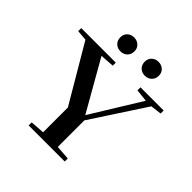

<svg xmlns="http://www.w3.org/2000/svg" viewBox="-219 -1028 1201 1201"><g transform="rotate(45 381.0 -428.0)"><path d="M507.3 -733.4Q481 -733.4 463.1 -750.5Q445.3 -767.6 445.3 -795.4Q445.3 -822.3 463.1 -839.1Q481 -856 507.3 -856Q534.2 -856 552.2 -839.4Q570.3 -822.8 570.3 -795.4Q570.3 -767.6 552.2 -750.5Q534.2 -733.4 507.3 -733.4ZM229.5 -795.4Q229.5 -822.8 247.3 -839.4Q265.1 -856 292 -856Q318.4 -856 336.4 -839.1Q354.5 -822.3 354.5 -795.4Q354.5 -767.6 336.7 -750.5Q318.8 -733.4 292 -733.4Q265.1 -733.4 247.3 -750.5Q229.5 -767.6 229.5 -795.4ZM213.9 0V-26.9L308.1 -33.7V-252.9L85.9 -630.4L16.1 -636.2V-663.1H321.8V-636.2L228.5 -629.9L418.9 -295.9L623 -627.4L540 -636.2V-663.1H745.1V-636.2L672.4 -627.4L438 -268.6V-33.7L533.2 -26.9V0Z"/></g></svg>

Font: Elstob 14pt SemiBold
Style: Regular
Weight: 600
Designer: Peter S. Baker
Version: Version 1.015